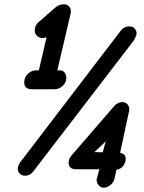

<svg xmlns="http://www.w3.org/2000/svg" viewBox="-20 -812 670 895"><path d="M128 -396Q93 -396 93 -428Q93 -452 110 -468Q127 -484 147 -484H161L197 -638L192 -637Q186 -635 176 -635Q163 -635 152.5 -645Q142 -655 142 -670Q142 -694 159 -708L238 -777Q255 -792 278 -792Q295 -792 304.5 -779Q314 -766 308 -743L247 -484H259Q273 -484 281 -474Q289 -464 289 -449Q289 -427 272 -411.5Q255 -396 235 -396ZM97 7Q79 7 69.5 -5.5Q60 -18 64 -34Q65 -42 73 -54L543 -669Q558 -689 583 -689Q600 -689 609.5 -677Q619 -665 616 -650Q612 -636 602 -621L136 -14Q121 7 97 7ZM464 63Q448 63 438 49Q428 35 431 23L443 -23H334Q300 -23 300 -55Q300 -72 314 -88L512 -317Q528 -336 550 -336Q567 -336 576 -323.5Q585 -311 582 -296L540 -100Q550 -96 553 -95Q566 -88 566 -72Q566 -58 558 -44.5Q550 -31 539 -26Q529 -21 523 -21L513 23Q509 39 494 51Q479 63 464 63ZM459 -102 473 -153 420 -103Z"/></svg>

Font: Comic Neue
Style: Bold Italic
Weight: 700
Italic angle: -12°
Designer: Craig Rozynski
Foundry: Craig Rozynski
Version: Version 2.003